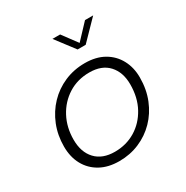

<svg xmlns="http://www.w3.org/2000/svg" viewBox="-170 -879 995 1029"><g transform="rotate(-30 327.0 -364.5)"><path d="M277 9.5Q209 9.5 160 -17.8Q111 -45 84.5 -93.5Q58 -142 58 -206.5Q58 -276.5 82.2 -337Q106.5 -397.5 149.8 -442.8Q193 -488 251.2 -513.2Q309.5 -538.5 377.5 -538.5Q446 -538.5 494.8 -510.8Q543.5 -483 569.5 -434.5Q595.5 -386 595.5 -325Q595.5 -251 570.8 -189.8Q546 -128.5 502.5 -84Q459 -39.5 401.2 -15Q343.5 9.5 277 9.5ZM281.5 -46Q352 -46 408.8 -80.2Q465.5 -114.5 499 -175.8Q532.5 -237 532.5 -318.5Q532.5 -393 491.5 -438Q450.5 -483 373.5 -483Q300 -483 243 -447Q186 -411 153.5 -349.8Q121 -288.5 121 -212.5Q121 -135.5 162.8 -90.8Q204.5 -46 281.5 -46ZM293 -737.5H340.5L408.5 -646L494.5 -737.5H545L431.5 -621H381.5Z"/></g></svg>

Font: Epilogue Light
Style: Italic
Weight: 300
Italic angle: -12°
Designer: Tyler Finck
Foundry: Etcetera Type Co
Version: Version 2.111; ttfautohint (v1.8.3)